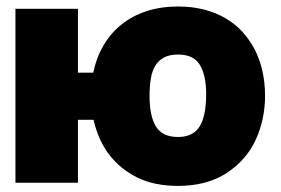

<svg xmlns="http://www.w3.org/2000/svg" viewBox="-20 -573 882 602"><path d="M538.4 9.9Q463.4 9.9 409.8 -16.7Q301.8 -71 273.4 -197.4H224.4V0H28.4V-545.5H224.4V-345.2H272.4Q282.3 -392.8 304.9 -431.1Q327.4 -469.5 361.2 -496.4Q394.9 -523.4 439.5 -538Q484 -552.6 538.4 -552.6Q583.1 -552.6 620.4 -542.8Q657.7 -533 687.7 -515.4Q717.7 -497.9 740.2 -473Q762.8 -448.2 778.4 -418.3Q810.4 -356.5 811.1 -274.1Q811.1 -197.8 781.2 -133.5Q751.4 -68.9 685.4 -27Q623.9 9.9 538.4 9.9ZM538.4 -143.5Q584.9 -143.5 605.6 -176.1Q626.4 -208.8 626.4 -277.3Q626.4 -337 606.5 -369.7Q587 -402 538.4 -402Q512.1 -402 494.9 -393.1Q477.6 -384.2 467.3 -367.5Q457 -350.9 452.9 -326.5Q448.9 -302.2 448.9 -271Q448.9 -210.2 468.8 -176.5Q489 -143.5 538.4 -143.5Z"/></svg>

Font: Linik Sans Black
Style: Regular
Weight: 900
Designer: Fonts by Rasmus Andersson / Changes by Cristiano Sobral with parts from Marc Monis
Foundry: rsms
Version: Version 3.020; ttfautohint (v1.6)